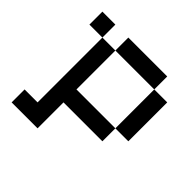

<svg xmlns="http://www.w3.org/2000/svg" viewBox="-173 -673 1047 1047"><g transform="rotate(45 350.0 -150.0)"><path d="M50 100V200H250V0H550V-100H650V-400H550V-100H250V-400H150V-500H50V-400H150V100ZM250 -400H550V-500H250Z"/></g></svg>

Font: Connection Serif
Style: Regular
Weight: 400
Version: Version 0.2